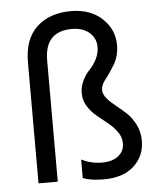

<svg xmlns="http://www.w3.org/2000/svg" viewBox="-51 -734 643 785"><g transform="rotate(-5 270.5 -341.5)"><path d="M258 -6V-82Q297 -62 343 -62Q385 -62 409.5 -81.5Q434 -101 434 -133Q434 -158 418.5 -180Q403 -202 381 -219.5Q359 -237 337 -255Q315 -273 299.5 -297.5Q284 -322 284 -352Q284 -379 296.5 -404Q309 -429 324.5 -444.5Q340 -460 352.5 -484Q365 -508 365 -534Q365 -571 338 -594Q311 -617 267 -617Q155 -617 155 -498V0H76V-496Q76 -592 128.5 -641Q181 -690 269 -690Q348 -690 396.5 -645Q445 -600 445 -536Q445 -492 425.5 -458.5Q406 -425 387 -401.5Q368 -378 368 -358Q368 -340 383 -322.5Q398 -305 419 -288.5Q440 -272 461 -252.5Q482 -233 497 -203Q512 -173 512 -137Q512 -74 467.5 -33.5Q423 7 344 7Q289 7 258 -6Z"/></g></svg>

Font: Hind Regular
Style: Regular
Weight: 400
Designer: Manushi Parikh, Satya Rajpurohit
Foundry: Indian Type Foundry
Version: Version 1.201;PS 1.0;hotconv 1.0.78;makeotf.lib2.5.61930; tt